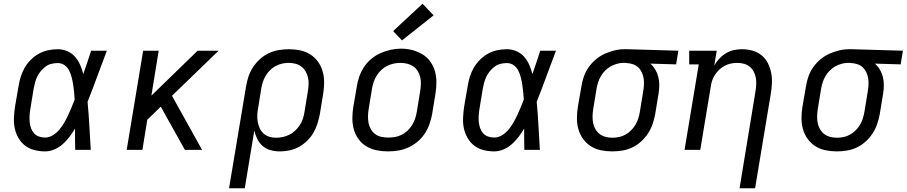

<svg xmlns="http://www.w3.org/2000/svg" viewBox="-20 -801 4845 1026"><path d="M221 8Q192 8 164 1Q136 -6 114.5 -22.5Q93 -39 79 -63Q65 -87 59 -114.5Q53 -142 54.5 -171.5Q56 -201 60 -230L79 -340Q83 -365 90.5 -390Q98 -415 111.5 -438.5Q125 -462 144.5 -481.5Q164 -501 187.5 -514Q211 -527 237 -532.5Q263 -538 288 -538Q315 -538 339.5 -527.5Q364 -517 381 -497.5Q398 -478 408.5 -454Q419 -430 425 -405Q436 -436 446.5 -467.5Q457 -499 467 -530H551Q525 -462 500 -393.5Q475 -325 448 -257Q454 -193 457.5 -128.5Q461 -64 465 0H382Q381 -29 381 -57.5Q381 -86 381 -114Q367 -91 351 -69.5Q335 -48 315 -30.5Q295 -13 270.5 -2.5Q246 8 221 8ZM221 -66Q243 -66 263 -78.5Q283 -91 297.5 -108.5Q312 -126 323.5 -146Q335 -166 344.5 -186.5Q354 -207 362.5 -227.5Q371 -248 379 -269Q378 -289 376 -309Q374 -329 371 -348.5Q368 -368 363 -387.5Q358 -407 349.5 -424Q341 -441 325 -452.5Q309 -464 288 -464Q272 -464 255 -460Q238 -456 224 -445.5Q210 -435 198.5 -421.5Q187 -408 179.5 -392.5Q172 -377 167.5 -360.5Q163 -344 160 -328L142 -218Q139 -201 138 -183.5Q137 -166 138.5 -149.5Q140 -133 145.5 -117Q151 -101 161.5 -89Q172 -77 188 -71.5Q204 -66 221 -66Z M657 0 745 -530H828L789 -290L1036 -530H1148L899 -289L1060 0H968L843 -224L839 -231L767 -161L741 0Z M1204 205 1295 -340Q1299 -366 1308 -392.5Q1317 -419 1332.5 -442.5Q1348 -466 1369.5 -485.5Q1391 -505 1417 -517Q1443 -529 1470 -533.5Q1497 -538 1523 -538Q1554 -538 1583.5 -532Q1613 -526 1637.5 -510.5Q1662 -495 1679 -471.5Q1696 -448 1704 -420Q1712 -392 1712 -361.5Q1712 -331 1707 -300L1689 -190Q1684 -165 1676 -139.5Q1668 -114 1654.5 -91Q1641 -68 1621 -48.5Q1601 -29 1577 -16Q1553 -3 1527.5 2.5Q1502 8 1476 8Q1450 8 1426 1.5Q1402 -5 1384 -20.5Q1366 -36 1355 -58Q1344 -80 1339 -104L1288 205ZM1456 -65Q1474 -65 1492 -69Q1510 -73 1527 -81.5Q1544 -90 1558 -103.5Q1572 -117 1582.5 -133Q1593 -149 1598.5 -166.5Q1604 -184 1607 -202L1625 -312Q1628 -331 1629 -350Q1630 -369 1626 -386.5Q1622 -404 1613 -419.5Q1604 -435 1590 -445.5Q1576 -456 1558.5 -460.5Q1541 -465 1522 -465Q1505 -465 1487 -461Q1469 -457 1452.5 -448Q1436 -439 1422.5 -425.5Q1409 -412 1399.5 -396Q1390 -380 1384.5 -362.5Q1379 -345 1376 -328L1360 -227Q1356 -208 1355 -189Q1354 -170 1357 -151.5Q1360 -133 1367.5 -116.5Q1375 -100 1388 -88Q1401 -76 1418.5 -70.5Q1436 -65 1456 -65Z M2053 8Q2022 8 1992.5 2Q1963 -4 1938 -19Q1913 -34 1896 -57.5Q1879 -81 1871 -109Q1863 -137 1863 -168Q1863 -199 1868 -230L1887 -340Q1891 -367 1900.5 -393.5Q1910 -420 1926 -444Q1942 -468 1965 -487Q1988 -506 2014.5 -517.5Q2041 -529 2068 -535Q2095 -541 2123 -541Q2154 -541 2183 -533.5Q2212 -526 2237 -511Q2262 -496 2279 -472.5Q2296 -449 2304 -421Q2312 -393 2312 -362Q2312 -331 2307 -300L2289 -190Q2284 -163 2274.5 -136.5Q2265 -110 2249 -86Q2233 -62 2210 -43Q2187 -24 2161 -12.5Q2135 -1 2107.5 3.5Q2080 8 2053 8ZM2054 -66Q2073 -66 2091 -69Q2109 -72 2126 -80.5Q2143 -89 2157.5 -102.5Q2172 -116 2182 -132.5Q2192 -149 2198 -166.5Q2204 -184 2207 -202L2225 -312Q2228 -331 2229 -350Q2230 -369 2226 -387Q2222 -405 2212.5 -420.5Q2203 -436 2188.5 -446Q2174 -456 2156 -460.5Q2138 -465 2119 -465Q2101 -465 2083 -461Q2065 -457 2048 -448.5Q2031 -440 2017 -426.5Q2003 -413 1993 -397Q1983 -381 1977 -363.5Q1971 -346 1968 -328L1950 -218Q1947 -199 1946.5 -180Q1946 -161 1949.5 -143.5Q1953 -126 1962 -110.5Q1971 -95 1985 -84.5Q1999 -74 2017 -70Q2035 -66 2054 -66ZM2128 -585 2081 -635 2238 -781 2297 -719Z M2621 8Q2592 8 2564 1Q2536 -6 2514.5 -22.5Q2493 -39 2479 -63Q2465 -87 2459 -114.5Q2453 -142 2454.5 -171.5Q2456 -201 2460 -230L2479 -340Q2483 -365 2490.5 -390Q2498 -415 2511.5 -438.5Q2525 -462 2544.5 -481.5Q2564 -501 2587.5 -514Q2611 -527 2637 -532.5Q2663 -538 2688 -538Q2715 -538 2739.5 -527.5Q2764 -517 2781 -497.5Q2798 -478 2808.5 -454Q2819 -430 2825 -405Q2836 -436 2846.5 -467.5Q2857 -499 2867 -530H2951Q2925 -462 2900 -393.5Q2875 -325 2848 -257Q2854 -193 2857.5 -128.5Q2861 -64 2865 0H2782Q2781 -29 2781 -57.5Q2781 -86 2781 -114Q2767 -91 2751 -69.5Q2735 -48 2715 -30.5Q2695 -13 2670.5 -2.5Q2646 8 2621 8ZM2621 -66Q2643 -66 2663 -78.5Q2683 -91 2697.5 -108.5Q2712 -126 2723.5 -146Q2735 -166 2744.5 -186.5Q2754 -207 2762.5 -227.5Q2771 -248 2779 -269Q2778 -289 2776 -309Q2774 -329 2771 -348.5Q2768 -368 2763 -387.5Q2758 -407 2749.5 -424Q2741 -441 2725 -452.5Q2709 -464 2688 -464Q2672 -464 2655 -460Q2638 -456 2624 -445.5Q2610 -435 2598.5 -421.5Q2587 -408 2579.5 -392.5Q2572 -377 2567.5 -360.5Q2563 -344 2560 -328L2542 -218Q2539 -201 2538 -183.5Q2537 -166 2538.5 -149.5Q2540 -133 2545.5 -117Q2551 -101 2561.5 -89Q2572 -77 2588 -71.5Q2604 -66 2621 -66Z M3252 8Q3221 8 3191.5 2Q3162 -4 3137.5 -19.5Q3113 -35 3096 -58.5Q3079 -82 3071 -110Q3063 -138 3063 -168.5Q3063 -199 3068 -230L3087 -340Q3091 -366 3100 -392Q3109 -418 3125.5 -441.5Q3142 -465 3164 -483.5Q3186 -502 3211.5 -513.5Q3237 -525 3263.5 -531.5Q3290 -538 3317 -538Q3321 -538 3325 -538Q3329 -538 3333 -538L3605 -530L3593 -457L3455 -461Q3471 -447 3482 -428.5Q3493 -410 3498 -389.5Q3503 -369 3503 -346Q3503 -323 3499 -300L3481 -190Q3476 -164 3467 -137.5Q3458 -111 3442.5 -87.5Q3427 -64 3405.5 -44.5Q3384 -25 3358.5 -13Q3333 -1 3305.5 3.5Q3278 8 3252 8ZM3253 -65Q3271 -65 3289 -69Q3307 -73 3323 -82Q3339 -91 3352.5 -104.5Q3366 -118 3375.5 -134Q3385 -150 3390.5 -167.5Q3396 -185 3399 -202L3417 -312Q3420 -330 3421 -347.5Q3422 -365 3419.5 -381.5Q3417 -398 3410 -413.5Q3403 -429 3391 -440.5Q3379 -452 3363 -457.5Q3347 -463 3330 -464L3321 -465Q3318 -465 3316 -465Q3314 -465 3312 -465Q3294 -465 3276.5 -460Q3259 -455 3243 -446Q3227 -437 3214 -424Q3201 -411 3191.5 -395Q3182 -379 3176.5 -362Q3171 -345 3168 -328L3150 -218Q3147 -199 3146.5 -180Q3146 -161 3149.5 -143.5Q3153 -126 3162 -110.5Q3171 -95 3185 -84.5Q3199 -74 3216.5 -69.5Q3234 -65 3253 -65Z M3932 205 4017 -312Q4020 -331 4021 -349Q4022 -367 4019 -384.5Q4016 -402 4008 -417.5Q4000 -433 3987 -444Q3974 -455 3956.5 -460Q3939 -465 3920 -465Q3903 -465 3886 -461.5Q3869 -458 3853.5 -450Q3838 -442 3824.5 -429.5Q3811 -417 3801 -402Q3791 -387 3785.5 -370.5Q3780 -354 3778 -337L3722 0H3638L3714 -457H3663V-530H3810L3797 -451Q3808 -471 3824 -488Q3840 -505 3860 -517Q3880 -529 3902 -533.5Q3924 -538 3945 -538Q3974 -538 4001 -530.5Q4028 -523 4049 -506Q4070 -489 4082.5 -465Q4095 -441 4100.5 -414Q4106 -387 4105 -358Q4104 -329 4099 -300L4015 205Z M4452 8Q4421 8 4391.5 2Q4362 -4 4337.5 -19.5Q4313 -35 4296 -58.5Q4279 -82 4271 -110Q4263 -138 4263 -168.5Q4263 -199 4268 -230L4287 -340Q4291 -366 4300 -392Q4309 -418 4325.5 -441.5Q4342 -465 4364 -483.5Q4386 -502 4411.5 -513.5Q4437 -525 4463.5 -531.5Q4490 -538 4517 -538Q4521 -538 4525 -538Q4529 -538 4533 -538L4805 -530L4793 -457L4655 -461Q4671 -447 4682 -428.5Q4693 -410 4698 -389.5Q4703 -369 4703 -346Q4703 -323 4699 -300L4681 -190Q4676 -164 4667 -137.5Q4658 -111 4642.5 -87.5Q4627 -64 4605.5 -44.5Q4584 -25 4558.5 -13Q4533 -1 4505.5 3.5Q4478 8 4452 8ZM4453 -65Q4471 -65 4489 -69Q4507 -73 4523 -82Q4539 -91 4552.5 -104.5Q4566 -118 4575.5 -134Q4585 -150 4590.5 -167.5Q4596 -185 4599 -202L4617 -312Q4620 -330 4621 -347.5Q4622 -365 4619.5 -381.5Q4617 -398 4610 -413.5Q4603 -429 4591 -440.5Q4579 -452 4563 -457.5Q4547 -463 4530 -464L4521 -465Q4518 -465 4516 -465Q4514 -465 4512 -465Q4494 -465 4476.5 -460Q4459 -455 4443 -446Q4427 -437 4414 -424Q4401 -411 4391.5 -395Q4382 -379 4376.5 -362Q4371 -345 4368 -328L4350 -218Q4347 -199 4346.5 -180Q4346 -161 4349.5 -143.5Q4353 -126 4362 -110.5Q4371 -95 4385 -84.5Q4399 -74 4416.5 -69.5Q4434 -65 4453 -65Z"/></svg>

Font: Iosevka Slab Extended
Style: Italic
Weight: 400
Width: 7
Italic angle: -9°
Monospace: yes
Designer: Belleve Invis
Foundry: Belleve Invis
Version: Version 11.1.0; ttfautohint (v1.8.3)